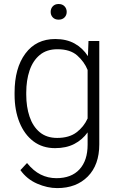

<svg xmlns="http://www.w3.org/2000/svg" viewBox="-20 -734 595 964"><path d="M53.2 -258.8V-269Q53.2 -392.1 107.4 -465.1Q161.6 -538.1 257.3 -538.1Q314 -538.1 354.7 -515.4Q395.5 -492.7 421.4 -452.1L424.3 -528.3H478.5V-9.3Q478.5 93.8 420.9 152.1Q363.3 210.4 267.1 210.4Q217.8 210.4 166.3 188Q114.7 165.5 82.5 120.1L115.7 84.5Q147.5 124 184.1 142.3Q220.7 160.6 263.2 160.6Q338.4 160.6 379.2 116.2Q419.9 71.8 419.9 -7.3V-69.3Q393.6 -32.2 353 -11.2Q312.5 9.8 256.3 9.8Q193.4 9.8 147.9 -24.4Q102.5 -58.6 77.9 -119.4Q53.2 -180.2 53.2 -258.8ZM111.8 -269V-258.8Q111.8 -197.8 128.4 -148.4Q145 -99.1 179.4 -70.3Q213.9 -41.5 267.1 -41.5Q327.1 -41.5 364 -69.3Q400.9 -97.2 419.9 -139.2V-382.8Q403.3 -423.8 367.9 -455.3Q332.5 -486.8 268.1 -486.8Q214.4 -486.8 179.7 -458Q145 -429.2 128.4 -379.9Q111.8 -330.6 111.8 -269ZM234.4 -674.3Q234.4 -690.9 245.1 -702.4Q255.9 -713.9 274.4 -713.9Q293 -713.9 304 -702.4Q314.9 -690.9 314.9 -674.3Q314.9 -657.7 304 -646.5Q293 -635.3 274.4 -635.3Q255.9 -635.3 245.1 -646.5Q234.4 -657.7 234.4 -674.3Z"/></svg>

Font: Vazirmatn RD ExtraLight
Style: Regular
Weight: 200
Designer: Saber Rastikerdar
Foundry: Saber Rastikerdar
Version: Version 32.102